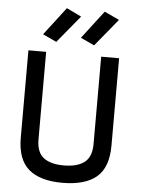

<svg xmlns="http://www.w3.org/2000/svg" viewBox="-62 -989 768 1046"><g transform="rotate(5 322.0 -466.0)"><path d="M169 -216Q169 -145 207.5 -115.5Q246 -86 318 -86Q392 -86 431 -116Q470 -146 470 -216V-694H568V-216Q568 -97 505.5 -44Q443 9 318 9Q196 9 134 -44.5Q72 -98 72 -216V-694H169ZM351 -787 468 -940 549 -902 426 -752ZM144 -788 261 -941 342 -902 219 -753Z"/></g></svg>

Font: TitilliumText22L Lt
Style: Medium
Weight: 500
Designer: Campivisivi
Foundry: Campivisivi
Version: 1.000